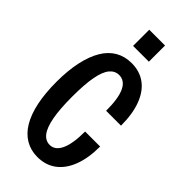

<svg xmlns="http://www.w3.org/2000/svg" viewBox="-289 -994 1067 1067"><g transform="rotate(45 244.5 -460.0)"><path d="M253 10Q201 10 159.5 -14.5Q118 -39 90 -86Q62 -133 47.5 -202Q33 -271 33 -361Q33 -450 48 -519Q63 -588 91 -635Q119 -682 160.5 -706Q202 -730 255 -730Q320 -730 365.5 -696Q411 -662 435 -597.5Q459 -533 459 -442H342Q342 -540 319.5 -587Q297 -634 253 -634Q220 -634 197.5 -606.5Q175 -579 164 -519.5Q153 -460 153 -364Q153 -267 164.5 -205.5Q176 -144 198.5 -115Q221 -86 254 -86Q296 -86 318.5 -134.5Q341 -183 341 -278H459Q459 -188 434.5 -123.5Q410 -59 364 -24.5Q318 10 253 10ZM193 -803V-930H317V-803Z"/></g></svg>

Font: Instrument Sans Condensed SemiBold
Style: Regular
Weight: 600
Width: 3
Designer: Rodrigo Fuenzalida
Foundry: fragTYPE
Version: Version 1.000;gftools[0.9.28]